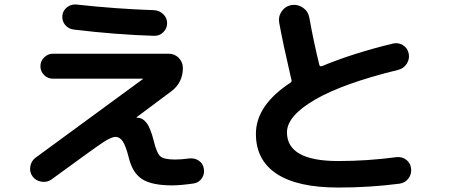

<svg xmlns="http://www.w3.org/2000/svg" viewBox="-20 -800 2040 870"><path d="M213.9 12.7Q194.3 27.3 168.5 23.4Q142.6 19.5 127.9 0Q113.3 -19.5 117.2 -44.9Q121.1 -70.3 140.6 -85L627 -441.4Q627.9 -441.4 627.9 -442.4Q627.9 -443.4 626 -443.4H219.7Q196.3 -443.4 179.7 -460Q163.1 -476.6 163.1 -500Q163.1 -523.4 180.2 -540Q197.3 -556.6 219.7 -556.6H744.1Q771.5 -556.6 790 -537.6Q808.6 -518.6 808.6 -492.2Q808.6 -425.8 756.8 -386.7L598.6 -268.6V-267.6Q598.6 -266.6 600.6 -266.6H601.6Q626 -266.6 644 -243.2Q662.1 -219.7 676.8 -161.1Q690.4 -105.5 707 -91.3Q723.6 -77.1 773.4 -77.1Q800.8 -77.1 836.9 -82Q861.3 -85 880.4 -72.3Q899.4 -59.6 903.3 -37.1Q908.2 -12.7 895 7.3Q881.8 27.3 858.4 31.2Q797.9 40 759.8 40Q668 40 624 11.7Q580.1 -16.6 563.5 -85.9Q549.8 -139.6 536.1 -159.7Q522.5 -179.7 503.4 -179.7Q484.4 -179.7 445.3 -153.8Q406.2 -127.9 213.9 12.7ZM328.1 -779.3Q503.9 -759.8 677.7 -753.9Q702.1 -752.9 719.7 -735.8Q737.3 -718.8 737.3 -694.8Q737.3 -670.9 719.7 -653.8Q702.1 -636.7 677.7 -637.7Q508.8 -642.6 314.5 -666Q290 -668.9 274.9 -687.5Q259.8 -706.1 262.7 -730.5Q265.6 -753.9 285.2 -768.1Q304.7 -782.2 328.1 -779.3Z M1512.7 49.8Q1328.1 49.8 1233.9 -12.2Q1139.6 -74.2 1139.6 -193.4Q1139.6 -323.2 1296.9 -425.8Q1303.7 -429.7 1299.8 -442.4L1296.9 -454.1Q1262.7 -600.6 1245.1 -697.3Q1240.2 -725.6 1256.8 -749Q1273.4 -772.5 1301.8 -777.3Q1330.1 -781.2 1353.5 -764.6Q1377 -748 1381.8 -718.8Q1401.4 -609.4 1426.8 -506.8Q1428.7 -496.1 1440.4 -501Q1579.1 -558.6 1759.8 -602.5Q1785.2 -608.4 1806.2 -595.2Q1827.1 -582 1832 -557.1Q1836.9 -532.2 1822.8 -510.7Q1808.6 -489.3 1784.2 -483.4Q1533.2 -421.9 1406.7 -348.1Q1280.3 -274.4 1280.3 -200.2Q1280.3 -70.3 1512.7 -70.3Q1643.6 -70.3 1776.4 -87.9Q1801.8 -90.8 1820.8 -76.2Q1839.8 -61.5 1842.8 -36.6Q1845.7 -11.7 1831.1 8.3Q1816.4 28.3 1791 32.2Q1656.2 49.8 1512.7 49.8Z"/></svg>

Font: Rounded-X Mgen+ 1mn bold
Style: Bold
Weight: 700
Designer: [Source Han Sans]
Ryoko NISHIZUKA  (kana & ideographs); Paul D. Hunt (Latin, Greek & Cyrillic); Wenlong ZHANG  (bopomofo
Version: Version 1.059.20150602